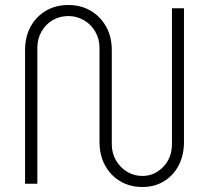

<svg xmlns="http://www.w3.org/2000/svg" viewBox="-20 -733 834 766"><path d="M548 13Q498 13 459.5 -10Q421 -33 399 -73.5Q377 -114 377 -167V-542Q377 -578 360 -607Q343 -636 314.5 -652.5Q286 -669 253 -669Q218 -669 190 -652.5Q162 -636 145.5 -607Q129 -578 129 -542V0H80V-533Q80 -586 102 -626.5Q124 -667 163 -690Q202 -713 253 -713Q303 -713 342 -690Q381 -667 403.5 -626.5Q426 -586 426 -533V-158Q426 -121 443 -92.5Q460 -64 487.5 -47.5Q515 -31 548 -31Q596 -31 631 -67Q666 -103 666 -158V-700H714V-167Q714 -114 693 -73.5Q672 -33 634.5 -10Q597 13 548 13Z"/></svg>

Font: MuseoModerno ExtraLight
Style: Regular
Weight: 200
Designer: Pablo Cosgaya, Héctor Gatti, Marcela Romero, and the Authors of The MuseoModerno Project.
Foundry: Omnibus-Type Team
Version: Version 1.001